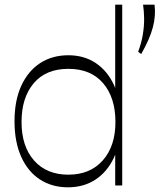

<svg xmlns="http://www.w3.org/2000/svg" viewBox="-20 -792 682 820"><path d="M270 8Q202 8 150.5 -25.5Q99 -59 70.5 -122.5Q42 -186 42 -274Q42 -363 71 -426Q100 -489 151.5 -522.5Q203 -556 272 -556Q339 -556 388.5 -523Q438 -490 466 -430.5Q494 -371 494 -290V-257Q494 -176 465.5 -116.5Q437 -57 387 -24.5Q337 8 270 8ZM272 -46Q365 -46 419 -107Q473 -168 473 -271Q473 -375 420.5 -436.5Q368 -498 272 -498Q176 -498 124 -436.5Q72 -375 72 -271Q72 -167 125.5 -106.5Q179 -46 272 -46ZM472 0V-147L473 -188V-366L472 -395V-772H502V0ZM583 -561 570 -571Q584 -608 590 -644.5Q596 -681 595.5 -713.5Q595 -746 591 -772H640Q646 -726 633 -676Q620 -626 583 -561Z"/></svg>

Font: Savate ExtraLight
Style: Regular
Weight: 200
Designer: Max Esnée
Foundry: Plomb Type
Version: Version 2.000